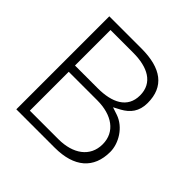

<svg xmlns="http://www.w3.org/2000/svg" viewBox="-149 -692 803 803"><g transform="rotate(45 253.0 -290.0)"><path d="M56 -15H283C398 -15 460 -69 460 -167C460 -217 425 -277 369 -296L336 -307L366 -323C402 -343 426 -372 426 -422C426 -519 363 -565 246 -565H56ZM100 -51V-281H269C355 -281 415 -240 415 -167C415 -93 355 -51 269 -51ZM100 -318V-528H235C319 -528 381 -497 381 -422C381 -347 318 -318 235 -318Z"/></g></svg>

Font: Charger Sport
Style: HLExt
Weight: 100
Designer: Jasper
Foundry: Cannot Into Space Fonts
Version: Version 1.1